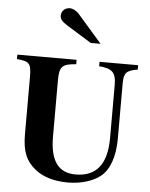

<svg xmlns="http://www.w3.org/2000/svg" viewBox="-63 -1014 848 1085"><g transform="rotate(5 361.0 -472.0)"><path d="M701 -676H482V-651C556 -645 579 -625 579 -552V-252C579 -104 520 -30 403 -30C306 -30 257 -93 257 -232V-550C257 -632 274 -645 352 -651V-676H16V-651C86 -644 98 -636 98 -555V-231C98 -134 121 -80 178 -35C225 2 289 19 363 19C434 19 504 -1 547 -36C596 -75 623 -152 623 -252V-566C623 -625 637 -641 701 -651ZM479 -778 342 -935C326 -953 307 -963 288 -963C262 -963 241 -943 241 -918C241 -898 252 -884 281 -866L423 -778Z"/></g></svg>

Font: XITS
Style: Bold
Weight: 700
Designer: MicroPress Inc., with final additions and corrections provided by Coen Hoffman, Elsevier (retired)
Version: Version 1.302